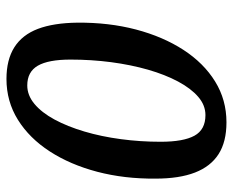

<svg xmlns="http://www.w3.org/2000/svg" viewBox="-84 -630 728 600"><g transform="rotate(90 280.0 -330.0)"><path d="M226.7 13.8Q166.7 13.8 127.8 -10.8Q88.8 -35.5 70.2 -84.5Q51.7 -133.5 50.8 -207.8Q50 -306.2 72.2 -390.8Q94.5 -475.3 135.8 -539.1Q177.2 -602.8 234.6 -638.2Q292 -673.7 362.3 -673.7Q423.2 -673.7 461.7 -649Q500.2 -624.3 519.2 -575.3Q538.2 -526.3 538.2 -452Q539 -354.5 516.8 -269.9Q494.5 -185.3 453.2 -121.6Q411.8 -57.8 354.4 -22Q297 13.8 226.7 13.8ZM247 -51.2Q277.8 -51.2 304.8 -73.7Q331.8 -96.2 353.6 -136.5Q375.3 -176.8 391 -229.7Q406.7 -282.5 414.8 -343.4Q423 -404.3 423 -468.2Q423 -539.2 404.1 -573.6Q385.2 -608 339.7 -608Q308.8 -608 282.7 -585.5Q256.5 -563 234.8 -522.5Q213.2 -482 197.8 -428.6Q182.5 -375.2 174.3 -313.3Q166.2 -251.5 166.2 -186.2Q166.2 -117.3 185.3 -84.2Q204.5 -51.2 247 -51.2Z"/></g></svg>

Font: Sansita Swashed Light
Style: Regular
Weight: 300
Designer: Pablo Cosgaya
Foundry: Omnibus-Type
Version: Version 1.003